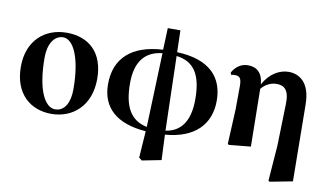

<svg xmlns="http://www.w3.org/2000/svg" viewBox="-89 -918 2303 1348"><g transform="rotate(10 1062.5 -244.5)"><path d="M304 17C455 17 580 -87 580 -280C580 -468 472 -563 314 -563C160 -563 37 -461 37 -273C37 -80 155 17 304 17ZM325 -19C254 -19 190 -129 190 -366C190 -462 232 -527 295 -527C368 -527 428 -402 428 -179C428 -84 392 -19 325 -19Z M981 -9C861 -34 812 -128 812 -292C812 -449 881 -526 1000 -538ZM966 212 987 229 1124 202 1116 22C1325 6 1433 -106 1433 -274C1433 -443 1333 -554 1100 -563L1096 -718H1006L1000 -563C780 -551 661 -445 661 -258C661 -90 771 7 979 22ZM1101 -536C1230 -520 1283 -430 1283 -258C1283 -103 1223 -22 1115 -6Z M1888 214 1897 220 2058 189 2052 -357C2051 -521 1966 -563 1896 -563C1834 -563 1763 -527 1718 -442C1711 -527 1667 -559 1606 -559C1554 -559 1516 -526 1495 -487L1501 -472C1511 -475 1519 -475 1529 -475C1561 -475 1575 -461 1575 -406L1574 -240L1562 9L1570 15L1725 0L1719 -411C1750 -449 1792 -465 1826 -465C1880 -465 1919 -440 1915 -334L1907 -37Z"/></g></svg>

Font: Noto Serif CJK HK Black
Style: Regular
Weight: 900
Designer: Ryoko NISHIZUKA 西塚涼子 (kana & ideographs); Frank Grießhammer (Latin, Greek & Cyrillic); Wenlong ZHANG 张文龙 (bopomofo); San
Foundry: Adobe
Version: Version 2.001;hotconv 1.1.0;makeotfexe 2.6.0